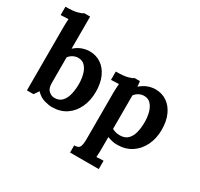

<svg xmlns="http://www.w3.org/2000/svg" viewBox="-205 -1009 1580 1518"><g transform="rotate(30 585.0 -250.0)"><path d="M63 -565Q63 -583 63.5 -606.5Q64 -630 66 -652Q50 -651 28.5 -650.5Q7 -650 -4 -649V-725Q66 -725 103 -735Q140 -745 150 -755H204V-462Q238 -492 273 -504Q308 -516 339 -516Q399 -516 444.5 -485Q490 -454 515.5 -397Q541 -340 541 -263Q541 -183 511.5 -119.5Q482 -56 428 -20Q374 16 298 16Q271 16 229.5 4.5Q188 -7 153 -44L123 0H63ZM204 -150Q204 -99 227.5 -78.5Q251 -58 277 -57Q322 -56 347.5 -83Q373 -110 383.5 -154.5Q394 -199 394 -248Q394 -294 383 -335Q372 -376 348 -401.5Q324 -427 285 -426Q260 -425 239 -413.5Q218 -402 204 -383Z M604 255V190Q646 190 655 165.5Q664 141 664 101V-322Q664 -340 665 -362.5Q666 -385 668 -407Q652 -406 630 -405.5Q608 -405 597 -404V-480Q667 -480 704 -490Q741 -500 751 -510H800Q802 -500 803 -485.5Q804 -471 805 -462Q840 -492 874.5 -504Q909 -516 940 -516Q1000 -516 1045.5 -485Q1091 -454 1116.5 -397Q1142 -340 1142 -263Q1142 -183 1111 -119.5Q1080 -56 1024.5 -20Q969 16 894 16Q867 16 845.5 10.5Q824 5 805 -2V94Q805 108 804.5 133.5Q804 159 802 182Q818 180 837 179.5Q856 179 866 179V255ZM878 -59Q924 -60 949.5 -86.5Q975 -113 985 -156Q995 -199 995 -248Q995 -294 984 -335Q973 -376 949 -401.5Q925 -427 886 -426Q861 -425 840 -413.5Q819 -402 805 -382V-77Q816 -70 836 -64Q856 -58 878 -59Z"/></g></svg>

Font: Lora
Style: Bold
Weight: 700
Designer: Olga Karpushina, Alexei Vanyashin (Cyrillic)
Foundry: Cyreal
Version: Version 3.006; ttfautohint (v1.8.4.7-5d5b);gftools[0.9.30]